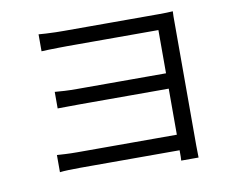

<svg xmlns="http://www.w3.org/2000/svg" viewBox="-79 -806 1157 936"><g transform="rotate(-10 500.0 -338.5)"><path d="M167 -702Q179 -701 202.5 -699.5Q226 -698 251.5 -697.5Q277 -697 293 -697Q310 -697 344 -697Q378 -697 422 -697Q466 -697 514.5 -697Q563 -697 610 -697Q657 -697 696 -697Q735 -697 760 -697Q781 -697 799.5 -697.5Q818 -698 831 -699Q830 -689 830 -673.5Q830 -658 830 -639Q830 -629 830 -587.5Q830 -546 830 -487Q830 -428 830 -360.5Q830 -293 830 -228.5Q830 -164 830 -113Q830 -62 830 -35Q830 -19 830.5 -3.5Q831 12 831 25H745Q746 17 746 7Q746 -3 746 -15.5Q746 -28 746 -40Q746 -73 746 -125.5Q746 -178 746 -240.5Q746 -303 746 -366Q746 -429 746 -483.5Q746 -538 746 -575Q746 -612 746 -621Q737 -621 704 -621Q671 -621 626 -621Q581 -621 530.5 -621Q480 -621 432 -621Q384 -621 347 -621Q310 -621 293 -621Q277 -621 251.5 -620.5Q226 -620 202.5 -619.5Q179 -619 167 -618ZM196 -412Q215 -410 244.5 -408.5Q274 -407 305 -407Q321 -407 360 -407Q399 -407 451 -407Q503 -407 558 -407Q613 -407 662.5 -407Q712 -407 746.5 -407Q781 -407 789 -407V-331Q781 -331 746.5 -331Q712 -331 662.5 -331Q613 -331 558 -331Q503 -331 451.5 -331Q400 -331 361 -331Q322 -331 306 -331Q274 -331 244 -330.5Q214 -330 196 -330ZM153 -107Q168 -106 194.5 -104.5Q221 -103 253 -103Q271 -103 313 -103Q355 -103 411 -103Q467 -103 527 -103Q587 -103 642 -103Q697 -103 737 -103Q777 -103 790 -103V-26Q775 -26 734.5 -26Q694 -26 639 -26Q584 -26 524.5 -26Q465 -26 410 -26Q355 -26 313 -26Q271 -26 254 -26Q224 -26 196 -25Q168 -24 153 -22Z"/></g></svg>

Font: Farlight84_Sys_V01
Style: Regular
Weight: 400
Designer: Ryoko NISHIZUKA  (kana, bopomofo & ideographs); Paul D. Hunt (Latin, Greek & Cyrillic); Sandoll Communications , Soo-you
Foundry: Adobe
Version: Version 2.004;October 29, 2024;FontCreator 14.0.0.2814 64-bi